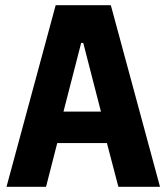

<svg xmlns="http://www.w3.org/2000/svg" viewBox="-20 -718 640 738"><path d="M435 0 391 -168H200L157 0H5L194 -698H406L595 0ZM300 -553H292L224 -289H368Z"/></svg>

Font: iA Writer Mono V
Style: Regular
Weight: 400
Designer: Mike Abbink, Paul van der Laan, Pieter van Rosmalen
Foundry: Bold Monday
Version: Version 2.000